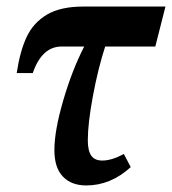

<svg xmlns="http://www.w3.org/2000/svg" viewBox="-20 -556 525 586"><path d="M146 -98Q146 -157 173 -249.5Q200 -342 237 -414H168Q108 -414 80 -333H31Q41 -400 61.5 -443.5Q82 -487 123.5 -511.5Q165 -536 234 -536H485L454 -414H301Q279 -346 263.5 -262.5Q248 -179 248 -128Q248 -96 258.5 -81Q269 -66 292 -66Q321 -66 358 -86L379 -46Q318 10 243 10Q198 10 172 -17Q146 -44 146 -98Z"/></svg>

Font: Noto Serif Narrow
Style: Bold Italic
Weight: 700
Width: 4
Italic angle: -12°
Designer: Monotype Design Team
Foundry: Monotype Imaging Inc.
Version: Version 1.001